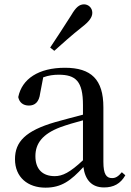

<svg xmlns="http://www.w3.org/2000/svg" viewBox="-20 -849 605 884"><path d="M211 -630 230 -615C270 -651 309 -686 357 -724C391 -750 405 -770 405 -790C405 -814 386 -829 367 -829C345 -829 329 -815 308 -779C272 -722 242 -677 211 -630ZM459 14C503 14 535 -3 557 -42L541 -56C524 -36 512 -29 496 -29C470 -29 456 -46 456 -104V-355C456 -483 400 -537 279 -537C158 -537 81 -486 64 -402C69 -377 87 -363 113 -363C140 -363 160 -378 165 -420L179 -493C204 -502 227 -505 250 -505C329 -505 362 -475 362 -365V-321C320 -310 274 -298 235 -287C97 -247 49 -196 49 -116C49 -32 109 15 189 15C263 15 306 -17 364 -80C372 -21 402 14 459 14ZM362 -111C302 -55 268 -38 232 -38C178 -38 143 -68 143 -130C143 -189 176 -232 257 -263C287 -274 324 -285 362 -295Z"/></svg>

Font: Noto Serif HK Medium
Style: Regular
Weight: 500
Designer: Ryoko NISHIZUKA 西塚涼子 (kana & ideographs); Frank Grießhammer (Latin, Greek & Cyrillic); Wenlong ZHANG 张文龙 (bopomofo); San
Foundry: Adobe
Version: Version 2.001;hotconv 1.1.0;makeotfexe 2.6.0